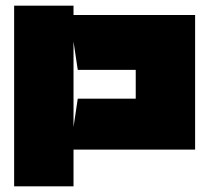

<svg xmlns="http://www.w3.org/2000/svg" viewBox="-20 -659 740 679"><path d="M30 -639H240V-606H670V-130H240V0H30ZM240 -512V-210L255 -310H460V-412H255Z"/></svg>

Font: Banana Brick
Style: Regular
Weight: 400
Designer: artmaker
Foundry: artmaker
Version: Version 4.000 2011 initial release